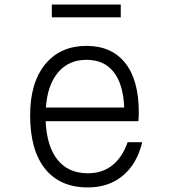

<svg xmlns="http://www.w3.org/2000/svg" viewBox="-20 -807 740 841"><path d="M603 -184Q580 -89 518 -37.5Q456 14 365 14Q243 14 177.5 -67.5Q112 -149 112 -302Q112 -445 178 -525.5Q244 -606 359 -606Q469 -606 528.5 -531Q588 -456 588 -315Q588 -305 587.5 -295Q587 -285 586 -276H180Q185 -165 232.5 -106.5Q280 -48 365 -48Q428 -48 472 -83Q516 -118 539 -184ZM359 -545Q281 -545 234.5 -490Q188 -435 181 -336H524Q520 -438 478 -491.5Q436 -545 359 -545ZM207 -731V-787H509V-731Z"/></svg>

Font: Martian Mono ExtraLight
Style: Regular
Weight: 200
Monospace: yes
Designer: Roman Shamin
Foundry: Evil Martians
Version: Version 1.000; ttfautohint (v1.8.4.7-5d5b)